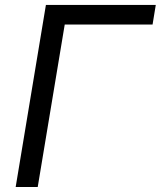

<svg xmlns="http://www.w3.org/2000/svg" viewBox="-20 -747 642 767"><path d="M602.3 -727.3 589.5 -649.1H238.6L130.7 0H42.6L163.4 -727.3Z"/></svg>

Font: Inter P
Style: Italic
Weight: 400
Italic angle: -9.40001°
Designer: Rasmus Andersson
Foundry: rsms
Version: Version 3.018;git-588b23468